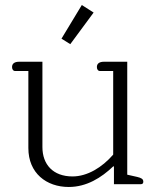

<svg xmlns="http://www.w3.org/2000/svg" viewBox="-20 -734 622 765"><path d="M260 -558 353 -684 306 -714 225 -580ZM254 11C325 11 384 -26 431 -71H434V0H541C549 0 551 -5 551 -10C551 -21 543 -25 527 -29L487 -38V-488H394C378 -488 366 -482 366 -467C366 -457 371 -451 379 -451H431V-118C387 -67 328 -31 269 -31C191 -31 149 -79 149 -148V-488H56C40 -488 28 -482 28 -467C28 -457 33 -451 41 -451H93V-144C93 -44 165 11 254 11Z"/></svg>

Font: Maitree Light
Style: Regular
Weight: 300
Designer: CadsonDemak Team
Foundry: CadsonDemak
Version: Version 1.000;PS 001.000;hotconv 1.0.88;makeotf.lib2.5.64775